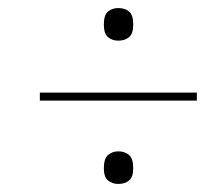

<svg xmlns="http://www.w3.org/2000/svg" viewBox="-20 -597 550 477"><path d="M274 -496Q259 -496 248.5 -504.5Q238 -513 238 -536Q238 -560 248.5 -568.5Q259 -577 274 -577Q290 -577 300.5 -568.5Q311 -560 311 -536Q311 -513 300.5 -504.5Q290 -496 274 -496ZM79 -347V-367H469V-347ZM274 -140Q259 -140 248.5 -148.5Q238 -157 238 -179Q238 -203 248.5 -212Q259 -221 274 -221Q290 -221 300.5 -212Q311 -203 311 -179Q311 -157 300.5 -148.5Q290 -140 274 -140Z"/></svg>

Font: Noto Serif Display SemiCondensed Medium
Style: Italic
Weight: 500
Width: 4
Italic angle: -12°
Designer: Monotype Design Team
Foundry: Monotype Imaging Inc.
Version: Version 2.009